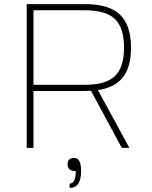

<svg xmlns="http://www.w3.org/2000/svg" viewBox="-20 -720 738 935"><path d="M423 -278Q414 -277 394 -277H143V0H110V-700H394Q511 -700 564.5 -648.5Q618 -597 618 -488Q618 -394 579 -344Q540 -294 457 -281L610 0H573ZM143 -307H393Q495 -307 539.5 -349.5Q584 -392 584 -488Q584 -585 539.5 -627.5Q495 -670 393 -670H143ZM375 113Q375 195 319 195V174Q349 174 349 113Q309 113 309 80Q309 49 342 49Q375 49 375 113Z"/></svg>

Font: Fivo Sans Thin
Style: Regular
Weight: 250
Foundry: Alexander Slobzheninov
Version: 1.0